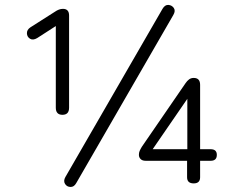

<svg xmlns="http://www.w3.org/2000/svg" viewBox="-20 -743 926 781"><path d="M290 2Q281 18 266.5 17.5Q252 17 244.5 5Q237 -7 246 -23L641 -707Q651 -724 665 -723Q679 -722 687 -710.5Q695 -699 685 -682ZM768 3Q741 3 741 -22V-89H572Q559 -89 552 -96Q545 -103 545 -113Q545 -122 548 -129Q551 -136 557 -146L735 -405Q741 -414 749 -420Q757 -426 768 -426Q794 -426 794 -398V-136H837Q862 -136 862 -113Q862 -89 837 -89H794V-22Q794 3 768 3ZM234 -276Q207 -276 207 -305V-637L131 -588Q114 -578 102 -585.5Q90 -593 89.5 -607.5Q89 -622 104 -632L203 -695Q220 -707 236 -707Q261 -707 261 -680V-305Q261 -276 234 -276ZM742 -136V-341L601 -136Z"/></svg>

Font: Chiron GoRound TC L
Style: Regular
Weight: 300
Designer: Ryoko NISHIZUKA 西塚涼子 (kana, bopomofo & ideographs); Paul D. Hunt (Latin, Greek & Cyrillic); Sandoll Communications 산돌커뮤니
Foundry: Adobe
Version: Version 1.000;hotconv 1.1.1;makeotfexe 2.6.0